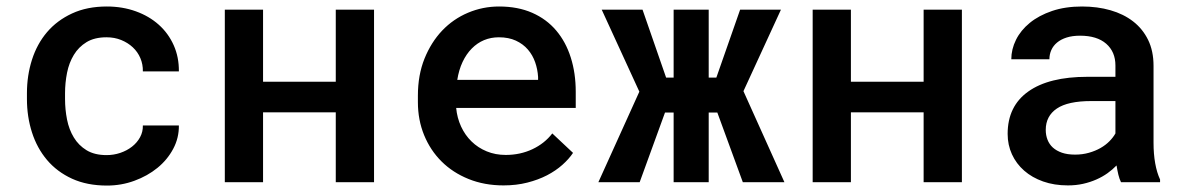

<svg xmlns="http://www.w3.org/2000/svg" viewBox="-20 -558 3641 588"><path d="M306.6 -83Q328.1 -83 348.4 -89.8Q368.7 -96.7 384.3 -108.9Q399.9 -121.1 408.9 -137.7Q418 -154.3 417.5 -173.8H527.8Q528.3 -135.7 510.5 -102.3Q492.7 -68.8 462.2 -43.9Q431.6 -19 391.6 -4.4Q351.6 10.3 307.6 10.3Q246.6 10.3 200.7 -10.7Q154.8 -31.7 124 -68.1Q93.3 -104.5 77.9 -152.6Q62.5 -200.7 62.5 -254.9V-272.5Q62.5 -326.7 77.9 -375Q93.3 -423.3 124 -459.5Q154.8 -495.6 200.7 -516.8Q246.6 -538.1 307.1 -538.1Q355 -538.1 395.8 -523.4Q436.5 -508.8 466.1 -482.4Q495.6 -456.1 512 -419.4Q528.3 -382.8 527.8 -339.4H417.5Q418 -360.8 409.9 -379.9Q401.9 -398.9 386.7 -413.1Q371.6 -427.2 351.1 -435.5Q330.6 -443.8 306.2 -443.8Q269.5 -443.8 245.1 -429Q220.7 -414.1 206.1 -389.9Q191.4 -365.7 185.3 -335Q179.2 -304.2 179.2 -272.5V-254.9Q179.2 -222.7 185.3 -191.9Q191.4 -161.1 206.1 -137Q220.7 -112.8 245.1 -97.9Q269.5 -83 306.6 -83Z M1125.5 0H1008.3V-213.9H785.6V0H668.5V-528.3H785.6V-307.6H1008.3V-528.3H1125.5Z M1522 9.8Q1463.4 9.8 1415 -9.8Q1366.7 -29.3 1332.3 -63.5Q1297.9 -97.7 1278.8 -144.3Q1259.8 -190.9 1259.8 -245.1V-265.1Q1259.8 -328.1 1280 -378.4Q1300.3 -428.7 1334.2 -464.4Q1368.2 -500 1413.3 -519Q1458.5 -538.1 1508.3 -538.1Q1565.9 -538.1 1609.9 -518.8Q1653.8 -499.5 1683.3 -464.6Q1712.9 -429.7 1728 -381.8Q1743.2 -334 1743.2 -276.9V-227.5H1377Q1379.9 -196.8 1392.1 -170.4Q1404.3 -144 1424.1 -124.8Q1443.8 -105.5 1470.5 -94.5Q1497.1 -83.5 1528.8 -83.5Q1573.2 -83.5 1610.6 -101.1Q1647.9 -118.7 1671.4 -149.4L1734.9 -89.8Q1722.2 -70.8 1702.1 -53Q1682.1 -35.2 1655.3 -21.2Q1628.4 -7.3 1595 1.2Q1561.5 9.8 1522 9.8ZM1507.8 -443.8Q1483.4 -443.8 1462.4 -435.1Q1441.4 -426.3 1424.8 -409.4Q1408.2 -392.6 1396.7 -368.4Q1385.3 -344.2 1380.4 -313.5H1627.9V-322.3Q1626.5 -345.7 1618.9 -367.4Q1611.3 -389.2 1596.7 -406.2Q1582 -423.3 1559.8 -433.6Q1537.6 -443.8 1507.8 -443.8Z M2176.8 -213.4H2150.4V0H2043V-213.4H2016.6L1939 0H1812.5L1938 -277.3L1822.8 -528.3H1947.8L2020 -320.3H2043V-528.3H2150.4V-320.3H2173.8L2246.6 -528.3H2371.6L2256.8 -278.8L2382.3 0H2254.9Z M2925.8 0H2808.6V-213.9H2585.9V0H2468.8V-528.3H2585.9V-307.6H2808.6V-528.3H2925.8Z M3413.1 0Q3408.2 -9.8 3405 -22.9Q3401.9 -36.1 3399.4 -51.3Q3387.2 -38.6 3371.8 -27.6Q3356.4 -16.6 3337.6 -8.3Q3318.8 0 3297.1 4.9Q3275.4 9.8 3250.5 9.8Q3208.5 9.8 3174.6 -2.2Q3140.6 -14.2 3116.5 -35.4Q3092.3 -56.6 3079.1 -85.4Q3065.9 -114.3 3065.9 -147.9Q3065.9 -232.9 3129.2 -277.8Q3192.4 -322.8 3310.5 -322.8H3396V-357.4Q3396 -399.4 3367.7 -424.1Q3339.4 -448.7 3287.6 -448.7Q3264.2 -448.7 3246.6 -443.1Q3229 -437.5 3217.3 -427.7Q3205.6 -418 3199.7 -404.8Q3193.8 -391.6 3193.8 -376.5H3077.1Q3077.1 -407.2 3091.6 -436.3Q3106 -465.3 3133.8 -488Q3161.6 -510.7 3201.9 -524.4Q3242.2 -538.1 3293.9 -538.1Q3340.8 -538.1 3380.9 -526.6Q3420.9 -515.1 3450.2 -492.4Q3479.5 -469.7 3496.1 -435.8Q3512.7 -401.9 3512.7 -356.4V-121.1Q3512.7 -86.4 3517.8 -57.9Q3522.9 -29.3 3532.7 -8.3V0ZM3272.5 -84.5Q3294.9 -84.5 3314.7 -90.1Q3334.5 -95.7 3350.3 -104.7Q3366.2 -113.8 3377.7 -125.5Q3389.2 -137.2 3396 -149.4V-248.5H3321.8Q3250.5 -248.5 3216.6 -225.6Q3182.6 -202.6 3182.6 -160.2Q3182.6 -144 3188 -130.1Q3193.4 -116.2 3204.3 -106.2Q3215.3 -96.2 3232.2 -90.3Q3249 -84.5 3272.5 -84.5Z"/></svg>

Font: Roboto Mono
Style: Regular
Weight: 500
Designer: Google
Version: Version 2.000986; 2015; ttfautohint (v1.3)